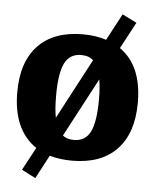

<svg xmlns="http://www.w3.org/2000/svg" viewBox="-51 -642 634 784"><g transform="rotate(5 266.0 -249.5)"><path d="M513.2 -244.1Q513.2 -119.1 449 -52Q384.8 15.1 266.1 15.1Q216.3 15.1 173.8 2.9L123 99.1L65.9 69.8L116.2 -23.9Q19 -89.8 19 -244.1Q19 -369.1 83 -436Q147 -502.9 266.1 -502.9Q317.9 -502.9 361.8 -488.8L419.9 -598.1L479 -568.8L420.9 -460Q513.2 -396 513.2 -244.1ZM185.1 -153.8 315.9 -400.9Q297.9 -418 266.1 -418Q219.2 -418 198.7 -377Q178.2 -335.9 178.2 -244.1Q178.2 -188 185.1 -153.8ZM354 -244.1Q354 -291 348.1 -325.2L220.2 -84Q237.3 -69.8 266.1 -69.8Q313 -69.8 333.5 -110.8Q354 -151.9 354 -244.1Z"/></g></svg>

Font: Sura
Style: Bold
Weight: 700
Designer: Carolina Giovagnoli
Foundry: Huerta Tipografica
Version: Version 1.002;PS 001.002;hotconv 1.0.70;makeotf.lib2.5.58329